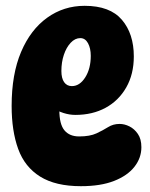

<svg xmlns="http://www.w3.org/2000/svg" viewBox="-20 -632 516 660"><path d="M258 8Q171 8 118 -25Q65 -58 42.5 -120Q20 -182 20 -268Q20 -377 52.5 -453.5Q85 -530 142 -571Q199 -612 271 -612Q358 -612 399 -564Q440 -516 440 -438Q440 -377 414 -331.5Q388 -286 343 -261.5Q298 -237 239 -237Q219 -237 198.5 -243.5Q178 -250 163 -261L187 -302Q184 -278 184 -254Q184 -205 201.5 -184Q219 -163 252 -163Q289 -163 311.5 -173.5Q334 -184 351.5 -195Q369 -206 391 -206Q408 -206 425 -197.5Q442 -189 454 -171.5Q466 -154 466 -126Q466 -89 442 -58.5Q418 -28 372 -10Q326 8 258 8ZM227 -336Q254 -336 273 -366Q292 -396 292 -440Q292 -466 282.5 -483.5Q273 -501 256 -501Q238 -501 223 -485Q208 -469 199.5 -443.5Q191 -418 191 -388Q191 -363 200.5 -349.5Q210 -336 227 -336Z"/></svg>

Font: DynaPuff Condensed SemiBold
Style: Regular
Weight: 600
Width: 3
Designer: Toshi Omagari, Jennifer Daniel
Foundry: Google Fonts
Version: Version 2.000